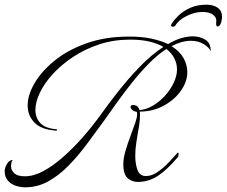

<svg xmlns="http://www.w3.org/2000/svg" viewBox="-37 -762 967 819"><path d="M844 -742Q873 -742 891.5 -729Q910 -716 910 -691Q910 -688 910 -685Q910 -682 909 -679Q908 -675 907.5 -671Q907 -667 905 -663Q900 -649 891 -649Q884 -649 885 -664Q889 -685 873.5 -698Q858 -711 826 -711Q794 -711 759.5 -694Q725 -677 711 -653Q708 -648 700 -648Q693 -648 693 -654Q693 -658 696 -662Q707 -679 726.5 -697.5Q746 -716 775.5 -729Q805 -742 844 -742ZM70 37Q52 37 32 31Q12 25 -2.5 9.5Q-17 -6 -17 -32Q-17 -46 -7.5 -62.5Q2 -79 17 -80Q13 -76 11.5 -67Q10 -58 10 -51Q11 -34 25 -22Q39 -10 69 -10Q107 -10 148.5 -32.5Q190 -55 232.5 -92.5Q275 -130 315.5 -176Q356 -222 390 -269Q422 -314 465 -369Q508 -424 558 -476Q608 -528 660 -562Q636 -576 601 -584.5Q566 -593 518 -593Q448 -593 387 -573Q326 -553 276 -520Q226 -487 189.5 -447.5Q153 -408 133.5 -367.5Q114 -327 114 -293Q114 -260 134.5 -237.5Q155 -215 201 -211Q207 -211 207 -208Q207 -204 198 -205Q138 -210 109.5 -239.5Q81 -269 81 -312Q81 -357 110.5 -407.5Q140 -458 196 -503.5Q252 -549 332.5 -577.5Q413 -606 514 -606Q569 -606 610 -597Q651 -588 680 -574Q735 -607 787 -607Q813 -607 837.5 -593.5Q862 -580 862 -543Q856 -559 832.5 -573.5Q809 -588 778 -588Q757 -588 736 -582Q715 -576 695 -565Q730 -543 746 -514Q762 -485 762 -454Q762 -413 734 -374Q706 -335 660 -310.5Q614 -286 559 -286Q560 -282 560 -278Q560 -274 560 -269Q560 -240 551 -195Q549 -182 544.5 -154Q540 -126 540 -97Q540 -63 549.5 -37Q559 -11 586 -11Q611 -11 637 -29.5Q663 -48 685.5 -72Q708 -96 721 -111Q725 -111 725 -105Q725 -96 721 -91Q675 -37 636 -11.5Q597 14 550 14Q527 14 508 -1.5Q489 -17 489 -62Q489 -87 498 -117.5Q507 -148 518.5 -179Q530 -210 539 -235.5Q548 -261 548 -275Q548 -283 546 -285Q533 -287 526.5 -293.5Q520 -300 520 -306Q520 -314 530 -314Q552 -314 558 -292Q588 -295 617 -312.5Q646 -330 668.5 -355.5Q691 -381 704.5 -410Q718 -439 718 -466Q718 -490 707 -512.5Q696 -535 673 -553Q634 -528 596.5 -489.5Q559 -451 524.5 -407.5Q490 -364 460 -322Q430 -280 406 -246Q371 -198 334 -148Q297 -98 256 -56Q215 -14 169 11.5Q123 37 70 37Z"/></svg>

Font: Luxurious Script
Style: Regular
Weight: 400
Designer: Robert E. Leuschke
Foundry: Robert E. Leuschke
Version: Version 1.010; ttfautohint (v1.8.3)